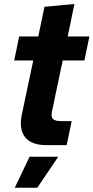

<svg xmlns="http://www.w3.org/2000/svg" viewBox="-20 -716 461 947"><path d="M211.6 0Q133.6 0 103.2 -40.1Q72.9 -80.1 87.4 -149.4L144 -417.9H50L74.6 -536.3H168.9L199.3 -682.4L347 -696.4L313.9 -536.3H421L396.4 -417.9H289.3L236.3 -166Q230.6 -137 242.5 -127.9Q254.4 -118.7 280.9 -118.7H333.6L308.7 0ZM52.7 210.1 125.9 57H267.3L163.9 210.1Z"/></svg>

Font: Mona Sans
Style: Italic
Weight: 200
Italic angle: -11.6951°
Designer: Deni Anggara
Foundry: GitHub
Version: Version 2.000